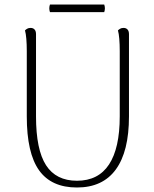

<svg xmlns="http://www.w3.org/2000/svg" viewBox="-20 -821 686 853"><path d="M553 -669V-304Q553 -148 494.5 -68Q436 12 322 12Q208 12 153.5 -64.5Q99 -141 99 -304V-594Q99 -624 97 -648Q95 -672 91 -686Q95 -690 101 -693.5Q107 -697 116 -697Q127 -697 133.5 -690Q140 -683 140 -669V-304Q140 -156 184.5 -87Q229 -18 322 -18Q417 -18 464.5 -90.5Q512 -163 512 -304V-594Q512 -624 510 -648Q508 -672 504 -686Q508 -690 514 -693.5Q520 -697 529 -697Q540 -697 546.5 -690Q553 -683 553 -669ZM202 -801H443Q449 -784 443 -767H202Q196 -784 202 -801Z"/></svg>

Font: Arima Thin ExtraLight
Style: Regular
Weight: 250
Version: Version 1.100